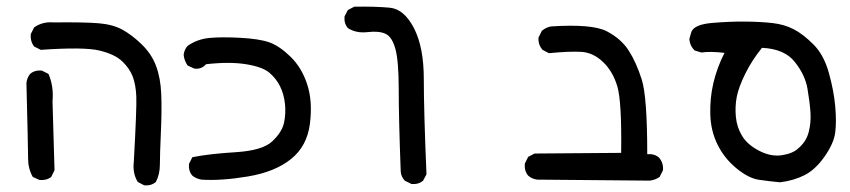

<svg xmlns="http://www.w3.org/2000/svg" viewBox="-20 -433 2540 574"><path d="M411 121 392 111Q376 86 380 51Q389 -111 387.5 -145Q386 -179 377 -203.5Q368 -228 345.5 -249.5Q323 -271 277 -282Q231 -293 102 -284L82 -294Q70 -310 72 -331L82 -351Q107 -369 141 -366Q232 -367 274.5 -363.5Q317 -360 345.5 -344.5Q374 -329 403.5 -300.5Q433 -272 446.5 -236Q460 -200 462 -152.5Q464 -105 461 -38Q458 29 458 58.5Q458 88 446 111Q432 123 411 121ZM98 105 78 96Q64 71 64 41Q64 11 59 -185Q61 -201 70 -212Q84 -224 105 -222L125 -212Q141 -175 137 -130L143 76L133 96Q119 107 98 105Z M582 104Q566 101 555 92Q543 78 545 57L555 37Q604 27 684.5 22Q765 17 794 -10.5Q823 -38 829 -65.5Q835 -93 832 -122Q829 -151 817.5 -174.5Q806 -198 785.5 -215.5Q765 -233 715.5 -241Q666 -249 596 -241Q582 -225 561 -228L541 -237Q531 -251 529 -269Q531 -285 541 -296Q570 -316 605.5 -319.5Q641 -323 698 -320Q755 -317 785 -306.5Q815 -296 848.5 -263.5Q882 -231 898.5 -180.5Q915 -130 906.5 -63Q898 4 850 42.5Q802 81 721.5 94.5Q641 108 582 104Z M1210 117 1190 107Q1179 95 1178 80Q1172 -81 1172 -166Q1172 -251 1162 -287Q1152 -323 1132.5 -332Q1113 -341 1079 -337Q1045 -333 1020 -349Q1008 -363 1010 -384L1020 -403L1039 -413Q1102 -414 1145 -410Q1188 -406 1217.5 -349Q1247 -292 1247 -196.5Q1247 -101 1255 88L1245 107Q1231 119 1210 117Z M1923 107 1586 104Q1570 102 1559 92Q1547 78 1549 56L1559 36L1578 26L1837 24Q1839 -130 1825.5 -175Q1812 -220 1782.5 -248Q1753 -276 1717.5 -278Q1682 -280 1621 -274L1602 -284Q1588 -300 1590 -321L1600 -341Q1612 -351 1627 -354Q1751 -362 1794 -339.5Q1837 -317 1859.5 -282Q1882 -247 1898.5 -195.5Q1915 -144 1915 28Q1936 26 1950 38Q1964 54 1962 76L1952 96Q1939 105 1923 107Z M2312 112Q2280 109 2249 104.5Q2218 100 2182 70.5Q2146 41 2125.5 0Q2105 -41 2103.5 -90.5Q2102 -140 2113 -186Q2124 -232 2146 -275Q2102 -280 2077 -276L2057 -282Q2042 -296 2041 -317L2047 -338Q2056 -360 2109.5 -364.5Q2163 -369 2209 -368.5Q2255 -368 2290 -364Q2325 -360 2353 -345.5Q2381 -331 2412 -300Q2443 -269 2458 -215Q2473 -161 2477 -115Q2481 -69 2477 -37Q2473 -5 2445.5 34.5Q2418 74 2385.5 90.5Q2353 107 2312 112ZM2366 11Q2390 -9 2397.5 -37.5Q2405 -66 2403 -96.5Q2401 -127 2394 -168Q2387 -209 2356 -248Q2325 -287 2258 -290Q2228 -253 2208 -212.5Q2188 -172 2182.5 -143Q2177 -114 2180 -83Q2183 -52 2199 -26Q2215 0 2250 18Q2285 36 2317.5 31Q2350 26 2366 11Z"/></svg>

Font: NaniFont Regular
Style: Regular
Weight: 400
Designer: Nanigashitei
Version: Version 1.036